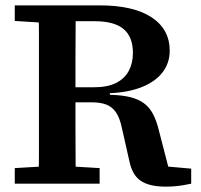

<svg xmlns="http://www.w3.org/2000/svg" viewBox="-20 -684 747 715"><path d="M35 0V-58L170 -66H217L351 -58V0ZM124 0Q125 -51 125 -102Q125 -153 125 -204.5Q125 -256 125 -306V-358Q125 -409 125 -460Q125 -511 125 -562Q125 -613 124 -664H262Q262 -613 261.5 -561Q261 -509 261 -456.5Q261 -404 261 -348V-313Q261 -260 261 -207.5Q261 -155 261.5 -103.5Q262 -52 262 0ZM597 11Q537 11 505 -10Q473 -31 462 -83L434 -207Q426 -245 412 -265.5Q398 -286 376 -294.5Q354 -303 320 -303H196V-359H329Q380 -359 412 -375Q444 -391 459.5 -420Q475 -449 475 -487Q475 -547 440 -576Q405 -605 333 -605H210V-664H351Q477 -664 544.5 -619.5Q612 -575 612 -495Q612 -450 586 -415.5Q560 -381 510 -360.5Q460 -340 389 -337V-331Q433 -330 464 -322.5Q495 -315 516 -299.5Q537 -284 550.5 -258Q564 -232 573 -193L616 -27L556 -68L692 -56V0Q678 3 663.5 5.5Q649 8 632.5 9.5Q616 11 597 11ZM35 -606V-664H176V-598H162Z"/></svg>

Font: Source Serif 4 SemiBold
Style: Regular
Weight: 600
Designer: Frank Grießhammer
Foundry: Adobe Systems Incorporated
Version: Version 4.004;hotconv 1.0.116;makeotfexe 2.5.65601